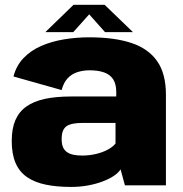

<svg xmlns="http://www.w3.org/2000/svg" viewBox="-20 -750 740 777"><path d="M267.5 6.5Q303.5 6.5 336 0.5Q368.5 -5.5 395 -15.5Q421.5 -25.5 440.2 -38Q459 -50.5 468 -64.5L485.5 0H651.5V-366.5Q651.5 -451.5 616.2 -502.2Q581 -553 512 -576Q443 -599 341.5 -599Q288 -599 237.8 -590.5Q187.5 -582 146 -563.8Q104.5 -545.5 75.2 -515Q46 -484.5 34.5 -440.5L229.5 -385.5Q237.5 -416.5 254.5 -434Q271.5 -451.5 294.5 -458.5Q317.5 -465.5 342.5 -465.5Q376.5 -465.5 400.5 -457.2Q424.5 -449 437.5 -429.8Q450.5 -410.5 450.5 -377V-359.5H266.5Q206.5 -359.5 161.5 -349.8Q116.5 -340 86.8 -319Q57 -298 42.2 -263.8Q27.5 -229.5 27.5 -179.5Q27.5 -126.5 43 -90.5Q58.5 -54.5 89.5 -33.2Q120.5 -12 165 -2.8Q209.5 6.5 267.5 6.5ZM312.5 -120.5Q294 -120.5 278.5 -123.5Q263 -126.5 252 -133.8Q241 -141 235.2 -153.8Q229.5 -166.5 229.5 -187Q229.5 -208 235 -221Q240.5 -234 251.2 -240.5Q262 -247 278 -249.8Q294 -252.5 314 -252.5H447.5V-169.5Q437.5 -156 416.8 -144.8Q396 -133.5 369 -127Q342 -120.5 312.5 -120.5ZM163.5 -620H276.5L341 -692L405 -620H518L403.5 -730.5H277.5Z"/></svg>

Font: Anybody Thin ExtraBold
Style: Regular
Weight: 800
Version: Version 1.113;gftools[0.9.25]